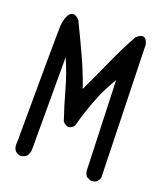

<svg xmlns="http://www.w3.org/2000/svg" viewBox="-135 -812 770 907"><g transform="rotate(20 250.0 -358.5)"><path d="M76 6Q61 4 49 -6Q35 -23 39 -49Q41 -607 43 -636.5Q45 -666 57 -691Q79 -727 113 -691Q148 -619 182.5 -544.5Q217 -470 244 -392Q282 -472 317.5 -551.5Q353 -631 395 -707Q438 -745 452 -691L470 -27L460 -8Q446 4 425 2L405 -8Q396 -20 394 -35L378 -485Q339 -421 313.5 -353.5Q288 -286 269 -216Q242 -184 213 -216Q189 -286 168.5 -360.5Q148 -435 117 -505V-51Q119 -25 105 -6Q92 4 76 6Z"/></g></svg>

Font: Kosefont JP
Style: Regular
Weight: 400
Designer: Nozomi Seto 瀬戸のぞみ
Version: Version 3.00;June 19, 2020